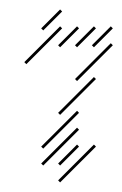

<svg xmlns="http://www.w3.org/2000/svg" viewBox="-20 -310 259 406"><path d="M71.4 40 147.1 -35.7 142.9 -40 67.1 35.7ZM71.4 4.3 147.1 -71.4 142.9 -75.7 67.1 0ZM107.1 -67.1 182.9 -142.9 178.6 -147.1 102.9 -71.4ZM142.9 -138.6 218.6 -214.3 214.3 -218.6 138.6 -142.9ZM178.6 -210 218.6 -250 214.3 -254.3 174.3 -214.3ZM142.9 -210 182.9 -250 178.6 -254.3 138.6 -214.3ZM107.1 -210 147.1 -250 142.9 -254.3 102.9 -214.3ZM35.7 -174.3 111.4 -250 107.1 -254.3 31.4 -178.6ZM107.1 40 147.1 0 142.9 -4.3 102.9 35.7ZM107.1 75.7 182.9 0 178.6 -4.3 102.9 71.4ZM71.4 -245.7 111.4 -285.7 107.1 -290 67.1 -250Z"/></svg>

Font: Gossip Low Needlepoint
Style: Regular
Weight: 100
Width: 3
Designer: Deborah Khodanovich
Version: Version 1.001;Glyphs 3.3.1 (3343)